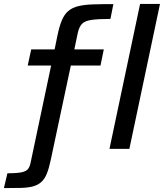

<svg xmlns="http://www.w3.org/2000/svg" viewBox="-78 -763 840 984"><path d="M-58 201 -40 125Q11 125 34.5 119.5Q58 114 66.5 102Q75 90 79 70L184 -427H64L82 -510H202L216 -579Q226 -628 239 -659Q252 -690 272.5 -707Q293 -724 323.5 -731.5Q354 -739 398 -740.5Q442 -742 503 -742L488 -666Q425 -666 391 -661Q357 -656 342.5 -641Q328 -626 321 -596L303 -510H454L437 -427H285L182 57Q173 100 162 127Q151 154 134 169.5Q117 185 92 192Q67 199 30.5 200Q-6 201 -58 201ZM483 0 640 -743H742L585 0Z"/></svg>

Font: Saira Expanded Medium
Style: Italic
Weight: 500
Width: 7
Italic angle: -12°
Designer: Hector Gatti with collaboration of the Omnibus-Type team
Foundry: Omnibus-Type
Version: Version 1.101